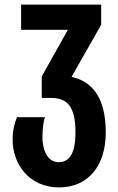

<svg xmlns="http://www.w3.org/2000/svg" viewBox="-20 -567 516 837"><path d="M237 250C365 250 441 155 441 11C441 -151 375 -213 292 -232L421 -459V-547H72V-437H276L162 -234V-140H204C272 -140 309 -104 309 10C309 98 285 140 236 140C184 140 165 81 165 32C165 -9 170 -39 176 -56H54C43 -29 35 1 35 42C35 149 108 250 237 250Z"/></svg>

Font: Noto Sans Georgian ExtraCondensed Bold
Style: Regular
Weight: 700
Width: 2
Designer: Monotype Design Team, Akaki Razmadze
Foundry: Google LLC
Version: Version 2.005